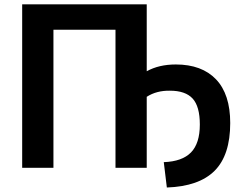

<svg xmlns="http://www.w3.org/2000/svg" viewBox="-20 -750 1093 858"><path d="M635.7 -317.4V0H496.1V-617.2H218.8V0H79.1V-730.5H635.7V-431.6Q690.4 -461.9 765.6 -461.9Q881.8 -461.9 945.3 -395.5Q1008.8 -329.1 1008.8 -200.2Q1008.8 -56.6 939 13.2Q869.1 83 725.6 87.9L711.9 -25.4Q793.9 -28.3 833.5 -68.8Q873 -109.4 873 -193.4Q873 -274.4 840.8 -309.6Q808.6 -344.7 739.3 -344.7Q679.7 -345.7 635.7 -317.4Z"/></svg>

Font: Mgen+ 1c bold
Style: Bold
Weight: 700
Designer: [Source Han Sans]
Ryoko NISHIZUKA  (kana & ideographs); Paul D. Hunt (Latin, Greek & Cyrillic); Wenlong ZHANG  (bopomofo
Version: Version 1.059.20150602